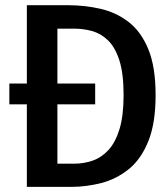

<svg xmlns="http://www.w3.org/2000/svg" viewBox="-20 -728 655 748"><path d="M586.2 -357.4Q586.2 -247.7 557.7 -177.4Q529.2 -107.2 481.3 -68.7Q433.3 -30.3 375.1 -15.1Q316.9 0 257.9 0H84.6V-321.5H16.4V-402.6H84.6V-707.7H246.2Q310.3 -707.7 371 -693.8Q431.8 -680 480.5 -642.8Q529.2 -605.6 557.7 -536.7Q586.2 -467.7 586.2 -357.4ZM350.8 -402.6V-321.5H203.6V-90.3H269.2Q306.2 -90.3 340.5 -102.1Q374.9 -113.8 402.1 -143.1Q429.2 -172.3 445.4 -224.4Q461.5 -276.4 461.5 -357.4Q461.5 -442.1 444.9 -493.3Q428.2 -544.6 400.3 -571.3Q372.3 -597.9 338.2 -607.2Q304.1 -616.4 268.7 -616.4H203.6V-402.6Z"/></svg>

Font: Fira Code Medium
Style: Regular
Weight: 500
Designer: Carrois Corporate, Edenspiekermann AG, Nikita Prokopov
Foundry: Carrois Corporate, Edenspiekermann AG, Nikita Prokopov
Version: Version 6.002